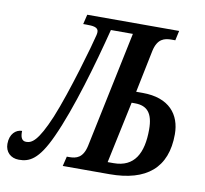

<svg xmlns="http://www.w3.org/2000/svg" viewBox="-116 -801 957 895"><g transform="rotate(10 363.0 -353.5)"><path d="M29 7C78 7 121 -11 176 -132C240 -271 305 -497 347 -663H451L336 -113C323 -54 292 -46 258 -46H247L236 0H457C632 0 725 -77 725 -236C725 -329 670 -400 544 -400H513L554 -600C567 -660 599 -668 634 -668H651L661 -714H226L215 -668H230C261 -668 287 -666 287 -643C287 -639 286 -632 285 -628C275 -584 207 -345 155 -219C103 -96 75 -81 48 -81C25 -81 20 -103 21 -128C-8 -128 -36 -104 -36 -57C-36 -19 -10 7 29 7ZM439 -54 501 -346H517C575 -346 603 -314 603 -237C603 -124 565 -54 467 -54Z"/></g></svg>

Font: Noto Serif Condensed Semi
Style: Italic
Weight: 600
Width: 3
Italic angle: -12°
Designer: Monotype Design Team
Foundry: Monotype Imaging Inc.
Version: Version 1.901